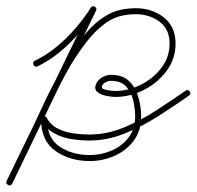

<svg xmlns="http://www.w3.org/2000/svg" viewBox="-33 -372 623 608"><path d="M78 -180Q112 -196 145 -223Q178 -250 206 -282.5Q234 -315 254 -347Q259 -355 267 -351Q275 -346 271 -338Q204 -201 138 -64.5Q72 72 6 209Q1 218 -7 214Q-16 209 -12 201Q6 165 23.5 128.5Q41 92 59 56Q78 16 103.5 -39Q129 -94 160.5 -150Q192 -206 228 -253Q264 -300 304 -323Q326 -336 349.5 -341Q373 -346 397 -346Q448 -346 485.5 -317Q523 -288 523 -234Q523 -186 494.5 -147.5Q466 -109 422 -87Q378 -65 332 -65Q321 -65 303.5 -68.5Q286 -72 275 -81Q264 -90 272 -108Q279 -121 292 -128Q305 -135 319 -135Q356 -135 376.5 -114.5Q397 -94 405.5 -63.5Q414 -33 414 -2Q414 42 390.5 73.5Q367 105 329.5 121.5Q292 138 252 138Q188 138 142.5 106Q97 74 97 5Q97 -2 104 -4Q112 -5 115 1Q127 24 150.5 35.5Q174 47 200.5 50.5Q227 54 250 54Q305 54 358.5 32Q412 10 462 -22.5Q512 -55 555 -85Q562 -90 568 -82Q573 -75 565 -69Q521 -38 469.5 -5Q418 28 362.5 50.5Q307 73 250 73Q223 73 193.5 68.5Q164 64 138.5 50Q113 36 98 10Q95 4 106 1Q116 -2 116 5Q116 66 156 92.5Q196 119 252 119Q287 119 320 105Q353 91 374 63.5Q395 36 395 -2Q395 -27 389 -53.5Q383 -80 366.5 -98Q350 -116 319 -116Q310 -116 301.5 -111.5Q293 -107 290 -100Q287 -93 296 -89.5Q305 -86 317 -85Q329 -84 332 -84Q373 -84 412.5 -103.5Q452 -123 478 -157Q504 -191 504 -234Q504 -280 472 -303.5Q440 -327 397 -327Q375 -327 354 -322.5Q333 -318 314 -307Q276 -284 240.5 -238.5Q205 -193 174.5 -137Q144 -81 119 -27.5Q94 26 76 64Q58 100 40.5 136.5Q23 173 6 209Q1 218 -7 214Q-16 209 -12 201Q55 64 121 -73Q187 -210 254 -346Q257 -354 266 -350Q275 -345 270 -337Q249 -304 220 -270Q191 -236 156.5 -207.5Q122 -179 86 -162Q77 -158 73 -167Q69 -176 78 -180Z"/></svg>

Font: FRB American Cursive Guidelines Extralight
Style: Italic
Weight: 200
Italic angle: -25°
Version: Version 2.0;Modular Font Editor K font №1